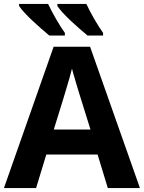

<svg xmlns="http://www.w3.org/2000/svg" viewBox="-20 -954 730 974"><path d="M526.9 0 475.1 -169.9H214.8L163.1 0H0L252 -716.8H437L689.9 0ZM387.2 -462.9Q375 -502.9 374 -505.9Q371.6 -514.2 366.2 -531.7Q360.8 -549.3 358.4 -559.1Q353 -574.7 345.2 -606Q338.9 -582 332 -556.6Q319.3 -513.7 315.4 -500.5Q309.1 -477.1 304.2 -462.9L252.9 -296.9H439ZM418 -934.1Q435.1 -897.5 458 -857.9Q485.4 -811 502.9 -787.1V-773.9H423.8Q407.2 -788.1 384.3 -807.6Q361.3 -827.6 338.4 -849.1Q318.4 -867.7 296.9 -891.1Q281.2 -908.2 271 -923.8V-934.1ZM224.1 -934.1Q241.2 -897.5 264.2 -857.9Q291.5 -811 309.1 -787.1V-773.9H230Q212.9 -788.1 190.4 -807.6Q167.5 -827.6 144.5 -849.1Q124.5 -867.7 103 -891.1Q85.9 -909.7 76.7 -923.8V-934.1Z"/></svg>

Font: Droid Sans Thai
Style: Bold
Weight: 700
Designer: Steve Matteson
Foundry: Ascender Corporation
Version: Version 1.00